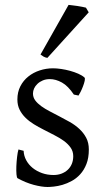

<svg xmlns="http://www.w3.org/2000/svg" viewBox="-20 -747 426 782"><path d="M341.8 -138.2Q341.8 -103.5 332 -78.9Q322.3 -54.2 306.6 -37.1Q291 -20 272 -9.8Q252.9 0.5 234.4 5.9Q215.8 11.2 199.5 12.9Q183.1 14.6 173.8 14.6Q150.4 14.6 117.4 5.9Q84.5 -2.9 51.8 -21Q48.3 -22.5 47.1 -36.9Q45.9 -51.3 46.6 -70.1Q47.4 -88.9 49.6 -107.9Q51.8 -127 55.2 -138.2L76.2 -132.8Q77.1 -112.3 86.9 -94.2Q96.7 -76.2 113 -63Q129.4 -49.8 151.1 -42Q172.9 -34.2 198.2 -34.2Q215.8 -34.2 230.5 -39.8Q245.1 -45.4 255.9 -55.4Q266.6 -65.4 272.5 -79.6Q278.3 -93.8 278.3 -110.8Q278.3 -130.4 267.8 -145.5Q257.3 -160.6 240.2 -173.1Q223.1 -185.5 201.4 -196.5Q179.7 -207.5 157.2 -219.2Q136.7 -229.5 117.7 -241.2Q98.6 -252.9 83.7 -267.6Q68.8 -282.2 59.8 -300.3Q50.8 -318.4 50.8 -341.8Q50.8 -372.1 63 -395.8Q75.2 -419.4 95.5 -435.5Q115.7 -451.7 141.8 -460.2Q168 -468.8 195.8 -468.8Q210.9 -468.8 229.2 -466.1Q247.6 -463.4 265.4 -458.5Q283.2 -453.6 298.8 -446.8Q314.5 -439.9 324.2 -431.2Q327.1 -428.2 325 -418Q322.8 -407.7 318.1 -395.5Q313.5 -383.3 308.1 -372.6Q302.7 -361.8 299.8 -357.9L280.8 -361.8Q257.3 -397 232.2 -410.9Q207 -424.8 183.1 -424.8Q167 -424.8 154.3 -419.4Q141.6 -414.1 132.6 -405.5Q123.5 -397 118.9 -386.7Q114.3 -376.5 114.3 -366.2Q114.3 -350.6 123.5 -338.1Q132.8 -325.7 147.9 -314.7Q163.1 -303.7 182.4 -293.7Q201.7 -283.7 222.2 -272.9Q243.2 -262.2 264.6 -250Q286.1 -237.8 303.2 -221.9Q320.3 -206.1 331.1 -185.8Q341.8 -165.5 341.8 -138.2ZM172.9 -511.2Q164.1 -512.7 157.2 -516.6Q150.4 -520.5 145 -524.9L259.3 -727.1Q265.1 -726.6 274.7 -725.3Q284.2 -724.1 294.7 -722.7Q305.2 -721.2 314.9 -719.2Q324.7 -717.3 330.1 -715.8L341.3 -696.8Z"/></svg>

Font: Gentium Plus Phon
Style: Regular
Weight: 400
Designer: J. Victor Gaultney, Annie Olsen, Iska Routamaa, Becca Hirsbrunner
Foundry: SIL International
Version: Version 5.000